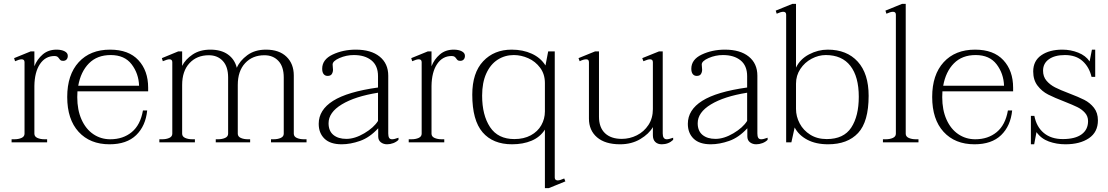

<svg xmlns="http://www.w3.org/2000/svg" viewBox="-20 -737 5736 994"><path d="M331 -448Q331 -436 324.5 -429Q318 -422 307 -422Q298 -422 294 -425Q290 -428 286 -434Q282 -440 277 -443.5Q272 -447 262 -447Q215 -447 187 -405.5Q159 -364 158 -292V-45Q158 -30 173.5 -23Q189 -16 211 -16H224V0H40V-16H54Q76 -16 91.5 -23Q107 -30 107 -45V-415Q107 -430 92 -430Q80 -430 58 -420L53 -436L139 -471H158V-394Q172 -430 201 -455Q230 -480 273 -480Q298 -480 314.5 -471.5Q331 -463 331 -448Z M381 -264Q380 -254 380 -234Q380 -168 402 -118.5Q424 -69 463 -42.5Q502 -16 551 -16Q617 -16 662 -53Q707 -90 720 -165H742Q734 -85 685 -37.5Q636 10 547 10Q446 10 387 -54.5Q328 -119 328 -235Q328 -350 387.5 -415Q447 -480 550 -480Q646 -480 696.5 -425.5Q747 -371 747 -283V-264ZM385 -293H700Q698 -356 661.5 -404Q625 -452 553 -452Q483 -452 440.5 -409Q398 -366 385 -293Z M1567 -16V0H1383V-16H1396Q1418 -16 1433.5 -23Q1449 -30 1449 -45V-336Q1449 -392 1421.5 -421.5Q1394 -451 1349 -451Q1287 -451 1249 -410Q1211 -369 1211 -297V-45Q1211 -30 1226.5 -23Q1242 -16 1264 -16H1275V0H1097V-16H1108Q1130 -16 1145.5 -23Q1161 -30 1161 -45V-336Q1161 -392 1133.5 -421.5Q1106 -451 1061 -451Q999 -451 961 -410Q923 -369 923 -297V-45Q923 -30 938.5 -23Q954 -16 976 -16H989V0H805V-16H819Q841 -16 856.5 -23Q872 -30 872 -45V-415Q872 -430 857 -430Q846 -430 823 -420L818 -436L903 -471H923V-396Q940 -430 977.5 -455Q1015 -480 1069 -480Q1125 -480 1160 -455Q1195 -430 1206 -386Q1221 -422 1260 -451Q1299 -480 1357 -480Q1425 -480 1463 -443.5Q1501 -407 1501 -346V-45Q1501 -30 1516.5 -23Q1532 -16 1554 -16Z M1630 -96Q1630 -168 1704.5 -215Q1779 -262 1937 -284V-343Q1937 -397 1903 -424.5Q1869 -452 1812 -452Q1773 -452 1737.5 -436.5Q1702 -421 1702 -403Q1702 -397 1703 -389.5Q1704 -382 1704 -376Q1704 -364 1698 -354Q1692 -344 1676 -344Q1663 -344 1655.5 -353.5Q1648 -363 1648 -381Q1648 -429 1702 -454.5Q1756 -480 1822 -480Q1901 -480 1945.5 -444Q1990 -408 1990 -345V-46Q1990 -31 1994.5 -23.5Q1999 -16 2010 -16Q2021 -16 2043 -24V-13Q2032 -2 2016 4Q2000 10 1984 10Q1965 10 1951.5 -0.5Q1938 -11 1938 -31V-73Q1894 -25 1844 -7.5Q1794 10 1749 10Q1690 10 1660 -19Q1630 -48 1630 -96ZM1937 -111V-257Q1818 -238 1749.5 -196.5Q1681 -155 1681 -99Q1681 -59 1706 -38.5Q1731 -18 1773 -18Q1817 -18 1866 -47Q1915 -76 1937 -111Z M2387 -448Q2387 -436 2380.5 -429Q2374 -422 2363 -422Q2354 -422 2350 -425Q2346 -428 2342 -434Q2338 -440 2333 -443.5Q2328 -447 2318 -447Q2271 -447 2243 -405.5Q2215 -364 2214 -292V-45Q2214 -30 2229.5 -23Q2245 -16 2267 -16H2280V0H2096V-16H2110Q2132 -16 2147.5 -23Q2163 -30 2163 -45V-415Q2163 -430 2148 -430Q2136 -430 2114 -420L2109 -436L2195 -471H2214V-394Q2228 -430 2257 -455Q2286 -480 2329 -480Q2354 -480 2370.5 -471.5Q2387 -463 2387 -448Z M2801 -66Q2776 -27 2732 -8.5Q2688 10 2631 10Q2532 10 2478.5 -52Q2425 -114 2425 -247Q2425 -360 2481.5 -420Q2538 -480 2629 -480Q2687 -480 2733 -459Q2779 -438 2804 -398L2818 -471H2852V182Q2852 190 2856.5 193.5Q2861 197 2867 197Q2879 197 2901 187L2907 202L2821 237H2801ZM2801 -160V-307Q2801 -353 2776.5 -386Q2752 -419 2715 -435.5Q2678 -452 2640 -452Q2594 -452 2556.5 -428Q2519 -404 2497.5 -356.5Q2476 -309 2476 -242Q2476 -141 2517 -79Q2558 -17 2643 -17Q2692 -17 2728 -36.5Q2764 -56 2782.5 -89Q2801 -122 2801 -160Z M3465 -24V-13Q3441 10 3406 10Q3385 10 3372.5 -2Q3360 -14 3360 -37V-79Q3340 -44 3295 -17Q3250 10 3190 10Q3113 10 3071 -26Q3029 -62 3029 -123V-415Q3029 -430 3015 -430Q3001 -430 2981 -420L2975 -436L3061 -471H3081V-133Q3081 -77 3112 -47.5Q3143 -18 3199 -18Q3240 -18 3277 -36.5Q3314 -55 3337 -90Q3360 -125 3360 -172V-415Q3360 -430 3345 -430Q3334 -430 3311 -420L3305 -436L3392 -471H3411V-46Q3411 -16 3432 -16Q3443 -16 3465 -24Z M3541 -96Q3541 -168 3615.5 -215Q3690 -262 3848 -284V-343Q3848 -397 3814 -424.5Q3780 -452 3723 -452Q3684 -452 3648.5 -436.5Q3613 -421 3613 -403Q3613 -397 3614 -389.5Q3615 -382 3615 -376Q3615 -364 3609 -354Q3603 -344 3587 -344Q3574 -344 3566.5 -353.5Q3559 -363 3559 -381Q3559 -429 3613 -454.5Q3667 -480 3733 -480Q3812 -480 3856.5 -444Q3901 -408 3901 -345V-46Q3901 -31 3905.5 -23.5Q3910 -16 3921 -16Q3932 -16 3954 -24V-13Q3943 -2 3927 4Q3911 10 3895 10Q3876 10 3862.5 -0.5Q3849 -11 3849 -31V-73Q3805 -25 3755 -7.5Q3705 10 3660 10Q3601 10 3571 -19Q3541 -48 3541 -96ZM3848 -111V-257Q3729 -238 3660.5 -196.5Q3592 -155 3592 -99Q3592 -59 3617 -38.5Q3642 -18 3684 -18Q3728 -18 3777 -47Q3826 -76 3848 -111Z M4094 -77 4077 0H4050V-661Q4050 -676 4035 -676Q4023 -676 4001 -666L3996 -682L4082 -717H4101V-387Q4122 -431 4168.5 -455.5Q4215 -480 4265 -480Q4364 -480 4420.5 -418Q4477 -356 4477 -241Q4477 -107 4422.5 -48.5Q4368 10 4267 10Q4204 10 4159.5 -13.5Q4115 -37 4094 -77ZM4426 -236Q4426 -340 4382.5 -396Q4339 -452 4255 -452Q4218 -452 4182 -433Q4146 -414 4123.5 -380Q4101 -346 4101 -304V-173Q4101 -134 4120 -98Q4139 -62 4175 -39.5Q4211 -17 4260 -17Q4348 -17 4387 -76.5Q4426 -136 4426 -236Z M4551 -16H4565Q4587 -16 4602.5 -23Q4618 -30 4618 -45V-661Q4618 -676 4603 -676Q4591 -676 4569 -666L4564 -682L4650 -717H4669V-45Q4669 -30 4684.5 -23Q4700 -16 4722 -16H4735V0H4551Z M4859 -264Q4858 -254 4858 -234Q4858 -168 4880 -118.5Q4902 -69 4941 -42.5Q4980 -16 5029 -16Q5095 -16 5140 -53Q5185 -90 5198 -165H5220Q5212 -85 5163 -37.5Q5114 10 5025 10Q4924 10 4865 -54.5Q4806 -119 4806 -235Q4806 -350 4865.5 -415Q4925 -480 5028 -480Q5124 -480 5174.5 -425.5Q5225 -371 5225 -283V-264ZM4863 -293H5178Q5176 -356 5139.5 -404Q5103 -452 5031 -452Q4961 -452 4918.5 -409Q4876 -366 4863 -293Z M5317 -137H5335Q5346 -80 5384 -48.5Q5422 -17 5482 -17Q5546 -17 5579.5 -41.5Q5613 -66 5613 -110Q5613 -135 5597 -153Q5581 -171 5557.5 -182.5Q5534 -194 5491 -211Q5439 -231 5406.5 -247.5Q5374 -264 5351.5 -293.5Q5329 -323 5329 -367Q5329 -422 5371 -451Q5413 -480 5480 -480Q5523 -480 5562 -464.5Q5601 -449 5621 -419L5633 -480H5650V-339H5631Q5619 -390 5584.5 -421Q5550 -452 5493 -452Q5441 -452 5410.5 -430.5Q5380 -409 5380 -371Q5380 -340 5398 -319Q5416 -298 5442.5 -284.5Q5469 -271 5514 -254Q5564 -235 5593.5 -220Q5623 -205 5643.5 -179Q5664 -153 5664 -114Q5664 -53 5617.5 -21.5Q5571 10 5496 10Q5450 10 5410 -4.5Q5370 -19 5346 -53L5334 10H5317Z"/></svg>

Font: Taviraj ExtraLight
Style: Regular
Weight: 275
Designer: Katatrad Team
Foundry: CadsonDemak
Version: Version 1.001